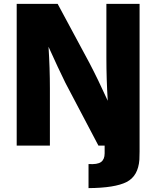

<svg xmlns="http://www.w3.org/2000/svg" viewBox="-20 -750 805 989"><path d="M699 31Q699 58 698 72Q692 157 632 187.5Q572 218 436 219V95Q482 98 500.5 84.5Q519 71 519 40V0H487L317 -323Q280 -398 230 -509Q237 -398 237 -295V0H66V-730H277L441 -425Q484 -343 535 -231Q528 -342 528 -451V-730H699Z"/></svg>

Font: Nacelle Heavy
Style: Regular
Weight: 800
Designer: Sora Sagano
Foundry: Sora Sagano
Version: Version 1.000;FEAKit 1.0